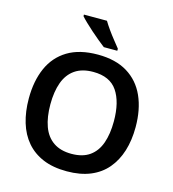

<svg xmlns="http://www.w3.org/2000/svg" viewBox="-134 -1048 1055 1168"><g transform="rotate(15 393.5 -464.0)"><path d="M730 -358Q730 -275 709 -207.5Q688 -140 646.5 -91Q605 -42 542 -16Q479 10 394 10Q307 10 244 -16.5Q181 -43 139.5 -91.5Q98 -140 77.5 -208Q57 -276 57 -359Q57 -469 93.5 -551.5Q130 -634 205 -679.5Q280 -725 395 -725Q507 -725 581.5 -679.5Q656 -634 693 -551.5Q730 -469 730 -358ZM193 -358Q193 -278 214 -220Q235 -162 280 -131Q325 -100 394 -100Q464 -100 508 -131Q552 -162 572.5 -220Q593 -278 593 -358Q593 -479 546.5 -547.5Q500 -616 395 -616Q325 -616 280 -585Q235 -554 214 -496Q193 -438 193 -358ZM394 -938Q407 -916 426.5 -888.5Q446 -861 466.5 -835.5Q487 -810 502 -791V-778H417Q399 -792 375 -811.5Q351 -831 327 -852.5Q303 -874 282 -894Q261 -914 249 -928V-938Z"/></g></svg>

Font: Noto Sans Khmer SemiBold
Style: Regular
Weight: 600
Version: Version 2.003